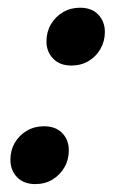

<svg xmlns="http://www.w3.org/2000/svg" viewBox="-20 -468 300 498"><path d="M94 -140.5Q124.5 -140.5 141.5 -122.8Q158.5 -105 158.5 -78Q158.5 -53.5 147 -33.8Q135.5 -14 116 -2.2Q96.5 9.5 71.5 9.5Q41.5 9.5 24.2 -8.5Q7 -26.5 7 -53.5Q7 -78 18.5 -97.8Q30 -117.5 49.8 -129Q69.5 -140.5 94 -140.5ZM187.5 -448Q218 -448 235 -430Q252 -412 252 -385Q252 -361 240.5 -341Q229 -321 209.5 -309.5Q190 -298 165 -298Q135 -298 117.8 -316Q100.5 -334 100.5 -360.5Q100.5 -385 112 -404.8Q123.5 -424.5 143.2 -436.2Q163 -448 187.5 -448Z"/></svg>

Font: Newsreader 24pt SemiBold
Style: Italic
Weight: 600
Italic angle: -17°
Designer: Hugues Gentile
Foundry: Production Type
Version: Version 1.003